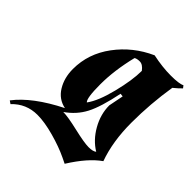

<svg xmlns="http://www.w3.org/2000/svg" viewBox="-288 -637 985 985"><g transform="rotate(45 204.5 -145.0)"><path d="M23 -159Q23 -270 92 -363Q161 -456 270 -505Q341 -490 402 -490Q463 -490 483 -501L493 -488Q478 -472 452 -451Q430 -313 430 -176.5Q430 -40 468 65Q402 111 337 215L306 200Q254 175 183.5 155.5Q113 136 61 136Q-20 136 -76 195L-92 184Q-21 91 136 12Q82 1 52.5 -47Q23 -95 23 -159ZM408 57Q355 25 321 -35Q287 -95 287 -159Q291 -180 303 -240L286 -242Q262 -124 231.5 -65.5Q201 -7 144 32Q177 32 254.5 50Q332 68 363.5 68Q395 68 408 57ZM207 -422Q178 -304 178 -203Q178 -102 195 -88Q230 -135 255 -235Q280 -335 280 -402Q260 -429 238.5 -429Q217 -429 207 -422Z"/></g></svg>

Font: Almendra
Style: Bold Italic
Weight: 700
Italic angle: -12°
Designer: Ana Sanfelippo
Foundry: Ana Sanfelippo
Version: Version 1.004